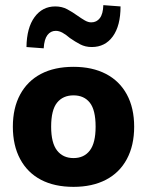

<svg xmlns="http://www.w3.org/2000/svg" viewBox="-20 -716 572 747"><path d="M266 11Q192 11 139.5 -16.5Q87 -44 58.5 -97Q30 -150 30 -223Q30 -296 58.5 -348.5Q87 -401 139.5 -428.5Q192 -456 266 -456Q339 -456 392 -428.5Q445 -401 473.5 -348.5Q502 -296 502 -223Q502 -150 473.5 -97Q445 -44 392 -16.5Q339 11 266 11ZM266 -101Q307 -101 329.5 -130.5Q352 -160 352 -223Q352 -288 329.5 -316.5Q307 -345 266 -345Q225 -345 202 -316.5Q179 -288 179 -223Q179 -160 202 -130.5Q225 -101 266 -101ZM150 -528 83 -533Q84 -608 114.5 -649.5Q145 -691 195 -691Q221 -691 241.5 -680Q262 -669 280 -656Q297 -644 310 -636.5Q323 -629 335 -629Q356 -629 368.5 -645.5Q381 -662 382 -696L449 -691Q449 -616 419 -574.5Q389 -533 337 -533Q312 -533 292 -543.5Q272 -554 252 -568Q237 -581 223.5 -588.5Q210 -596 197 -596Q177 -596 164.5 -579.5Q152 -563 150 -528Z"/></svg>

Font: Nunito Sans 12pt ExtraLight
Style: Weight 830 Width 84 Optical size 12.0 YTLC 445
Weight: 830
Width: 4
Designer: Vernon Adams
Foundry: Vernon Adams
Version: Version 3.101;gftools[0.9.27]